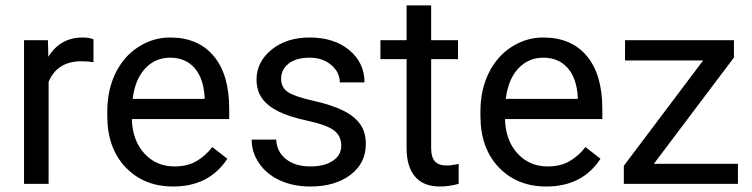

<svg xmlns="http://www.w3.org/2000/svg" viewBox="-20 -676 2767 706"><path d="M323.7 -447.3Q303.2 -450.7 279.3 -450.7Q190.4 -450.7 158.7 -375V0H68.4V-528.3H156.2L157.7 -467.3Q202.1 -538.1 283.7 -538.1Q310.1 -538.1 323.7 -531.2Z M616.7 9.8Q509.3 9.8 441.9 -60.8Q374.5 -131.3 374.5 -249.5V-266.1Q374.5 -344.7 404.5 -406.5Q434.6 -468.3 488.5 -503.2Q542.5 -538.1 605.5 -538.1Q708.5 -538.1 765.6 -470.2Q822.8 -402.3 822.8 -275.9V-238.3H464.8Q466.8 -160.2 510.5 -112.1Q554.2 -64 621.6 -64Q669.4 -64 702.6 -83.5Q735.8 -103 760.7 -135.3L815.9 -92.3Q749.5 9.8 616.7 9.8ZM605.5 -463.9Q550.8 -463.9 513.7 -424.1Q476.6 -384.3 467.8 -312.5H732.4V-319.3Q728.5 -388.2 695.3 -426Q662.1 -463.9 605.5 -463.9Z M1234.9 -140.1Q1234.9 -176.8 1207.3 -197Q1179.7 -217.3 1111.1 -231.9Q1042.5 -246.6 1002.2 -267.1Q961.9 -287.6 942.6 -315.9Q923.3 -344.2 923.3 -383.3Q923.3 -448.2 978.3 -493.2Q1033.2 -538.1 1118.7 -538.1Q1208.5 -538.1 1264.4 -491.7Q1320.3 -445.3 1320.3 -373H1229.5Q1229.5 -410.2 1198 -437Q1166.5 -463.9 1118.7 -463.9Q1069.3 -463.9 1041.5 -442.4Q1013.7 -420.9 1013.7 -386.2Q1013.7 -353.5 1039.6 -336.9Q1065.4 -320.3 1133.1 -305.2Q1200.7 -290 1242.7 -269Q1284.7 -248 1304.9 -218.5Q1325.2 -189 1325.2 -146.5Q1325.2 -75.7 1268.6 -33Q1211.9 9.8 1121.6 9.8Q1058.1 9.8 1009.3 -12.7Q960.4 -35.2 932.9 -75.4Q905.3 -115.7 905.3 -162.6H995.6Q998 -117.2 1032 -90.6Q1065.9 -64 1121.6 -64Q1172.9 -64 1203.9 -84.7Q1234.9 -105.5 1234.9 -140.1Z M1565.4 -656.2V-528.3H1664.1V-458.5H1565.4V-130.9Q1565.4 -99.1 1578.6 -83.3Q1591.8 -67.4 1623.5 -67.4Q1639.2 -67.4 1666.5 -73.2V0Q1630.9 9.8 1597.2 9.8Q1536.6 9.8 1505.9 -26.9Q1475.1 -63.5 1475.1 -130.9V-458.5H1378.9V-528.3H1475.1V-656.2Z M1988.8 9.8Q1881.3 9.8 1814 -60.8Q1746.6 -131.3 1746.6 -249.5V-266.1Q1746.6 -344.7 1776.6 -406.5Q1806.6 -468.3 1860.6 -503.2Q1914.6 -538.1 1977.5 -538.1Q2080.6 -538.1 2137.7 -470.2Q2194.8 -402.3 2194.8 -275.9V-238.3H1836.9Q1838.9 -160.2 1882.6 -112.1Q1926.3 -64 1993.7 -64Q2041.5 -64 2074.7 -83.5Q2107.9 -103 2132.8 -135.3L2188 -92.3Q2121.6 9.8 1988.8 9.8ZM1977.5 -463.9Q1922.9 -463.9 1885.7 -424.1Q1848.6 -384.3 1839.8 -312.5H2104.5V-319.3Q2100.6 -388.2 2067.4 -426Q2034.2 -463.9 1977.5 -463.9Z M2384.3 -73.7H2693.4V0H2273.9V-66.4L2565.4 -453.6H2278.3V-528.3H2678.7V-464.4Z"/></svg>

Font: Shabnam FD
Style: Regular
Weight: 400
Foundry: DejaVu fonts team - Redesigned by Saber Rastikerdar - Based on Vazir font
Version: Version 5.00;October 20, 2019;FontCreator 12.0.0.2547 64-bit